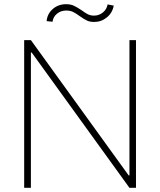

<svg xmlns="http://www.w3.org/2000/svg" viewBox="-20 -899 768 919"><path d="M630.9 0H599.6L131.8 -647.5H127.9V0H95.7V-707H127.9L595.7 -59.6H599.6V-707H630.9ZM295.9 -878.9Q317.9 -878.9 333.3 -871.8Q348.6 -864.7 371.1 -849.6Q387.2 -837.4 400.4 -830.8Q413.6 -824.2 429.7 -824.2Q453.6 -824.2 472.2 -839.1Q490.7 -854 495.1 -877.9L524.4 -872.1Q518.1 -837.4 491.5 -815.7Q464.8 -793.9 430.7 -793.9Q410.6 -793.9 396.5 -800.5Q382.3 -807.1 362.3 -821.3Q343.8 -835 329.8 -841.8Q315.9 -848.6 296.9 -848.6Q271.5 -848.6 252.9 -833.5Q234.4 -818.4 231.4 -794.9L203.1 -797.9Q206.5 -833.5 232.9 -856.2Q259.3 -878.9 295.9 -878.9Z"/></svg>

Font: Pretendard JP Thin
Style: Regular
Weight: 100
Designer: Base glyphs from Inter by Rasmus Andersson; Hangeul glyphs from Noto Sans CJK(Source Han Sans) by Jang Soo-young and Kan
Foundry: Kil Hyung-jin
Version: Version 1.309